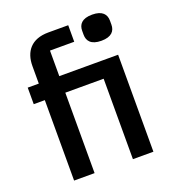

<svg xmlns="http://www.w3.org/2000/svg" viewBox="-136 -855 871 960"><g transform="rotate(-20 300.0 -374.5)"><path d="M94 0H203V-428H407V0H516V-516H203V-652H332V-740H226C135 -740 94 -686 94 -609V-516H35V-428H94ZM462 -610C517 -610 536 -636 536 -669V-690C536 -723 517 -749 462 -749C407 -749 388 -723 388 -690V-669C388 -636 407 -610 462 -610Z"/></g></svg>

Font: IBM Mono Medium
Style: Regular
Weight: 500
Monospace: yes
Designer: Mike Abbink, Paul van der Laan, Pieter van Rosmalen
Foundry: Bold Monday
Version: Version 2.3